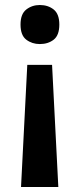

<svg xmlns="http://www.w3.org/2000/svg" viewBox="-20 -566 320 767"><path d="M217 -468Q217 -425 194.5 -407.5Q172 -390 139 -390Q108 -390 85 -407.5Q62 -425 62 -468Q62 -510 85 -528Q108 -546 139 -546Q172 -546 194.5 -528Q217 -510 217 -468ZM89 -307H188L213 181H64Z"/></svg>

Font: Noto Sans Lisu SemiBold
Style: Regular
Weight: 600
Designer: Monotype Design Team. David Williams.
Foundry: Monotype Imaging Inc.
Version: Version 2.102; ttfautohint (v1.8.4.7-5d5b)